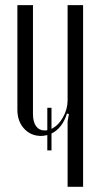

<svg xmlns="http://www.w3.org/2000/svg" viewBox="-20 -719 387 739"><path d="M237.8 -282.2Q220.2 -225.6 178.2 -205.1V-140.1H162.1V-199.2Q148.4 -195.8 138.2 -195.8Q98.6 -195.8 72.8 -223.9Q46.9 -252 46.9 -296.9V-699.2H106.9V-280.8Q106.9 -249.5 118.9 -233.2Q130.9 -216.8 152.8 -216.8Q154.3 -216.8 157.5 -217.3Q160.6 -217.8 162.1 -217.8V-304.2H178.2V-223.1Q204.6 -235.8 222.4 -267.3Q240.2 -298.8 240.2 -333V-699.2H299.8V0H240.2V-251L245.1 -279.8Z"/></svg>

Font: Moniqa Narrow Heading
Style: Regular
Weight: 400
Width: 4
Designer: Rajesh Rajput
Foundry: Rajesh Rajput
Version: Version 1.000